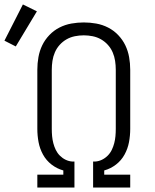

<svg xmlns="http://www.w3.org/2000/svg" viewBox="-77 -844 697 864"><path d="M91 0V-58H208V-77Q179 -85 155 -103.5Q131 -122 116.5 -148.5Q102 -175 96.5 -204.5Q91 -234 91 -264V-530Q91 -559 96 -587Q101 -615 113 -640Q125 -665 145 -686Q165 -707 190.5 -720Q216 -733 244 -738Q272 -743 300 -743Q328 -743 356 -738Q384 -733 409.5 -720Q435 -707 455 -686Q475 -665 487 -640Q499 -615 504 -587Q509 -559 509 -530V-264Q509 -234 503.5 -204.5Q498 -175 483.5 -148.5Q469 -122 445 -103.5Q421 -85 392 -77V-58H509V0H342V-117H351Q367 -118 381.5 -125Q396 -132 407.5 -143.5Q419 -155 426 -169.5Q433 -184 437 -199.5Q441 -215 442.5 -231Q444 -247 444 -264V-530Q444 -550 441 -570Q438 -590 430 -608.5Q422 -627 408.5 -642Q395 -657 377.5 -667Q360 -677 340 -681Q320 -685 300 -685Q280 -685 260 -681Q240 -677 222.5 -667Q205 -657 191.5 -642Q178 -627 170 -608.5Q162 -590 159 -570Q156 -550 156 -530V-264Q156 -247 157.5 -231Q159 -215 163 -199.5Q167 -184 174 -169.5Q181 -155 192.5 -143.5Q204 -132 218.5 -125Q233 -118 249 -117H258V0ZM-6 -635 -57 -661 26 -824 89 -793Z"/></svg>

Font: Iosevka Aile Custom Light
Style: Regular
Weight: 300
Designer: Belleve Invis
Foundry: Belleve Invis
Version: Version 17.0.2; ttfautohint (v1.8.3)